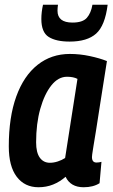

<svg xmlns="http://www.w3.org/2000/svg" viewBox="-20 -778 477 808"><path d="M332 10Q277 10 256 -34Q232 -13 203.5 -1.5Q175 10 142 10Q84 10 50.5 -34Q17 -78 17 -162Q17 -285 48.5 -372Q80 -459 138 -505Q196 -551 274 -551Q316 -551 358 -542Q400 -533 430 -521Q413 -415 402 -343.5Q391 -272 384 -228Q377 -184 373 -161Q369 -138 368 -128.5Q367 -119 367 -117Q367 -94 386 -94Q397 -94 407 -97L399 -7Q372 10 332 10ZM254 -113 306 -446Q289 -455 262 -455Q225 -455 196 -418.5Q167 -382 149.5 -320Q132 -258 132 -179Q132 -136 147.5 -114.5Q163 -93 190 -93Q206 -93 223 -98.5Q240 -104 254 -113ZM273 -603Q216 -603 185 -622.5Q154 -642 154 -698Q154 -727 161 -758H224Q223 -751 222.5 -745Q222 -739 222 -733Q222 -683 285 -683Q328 -683 345.5 -703Q363 -723 369 -758H433Q422 -670 384.5 -636.5Q347 -603 273 -603Z"/></svg>

Font: Georama SemiCondensed SemiBold
Style: Italic
Weight: 600
Width: 4
Italic angle: -9°
Designer: Jean-Baptiste Levee
Foundry: Production Type
Version: Version 1.000